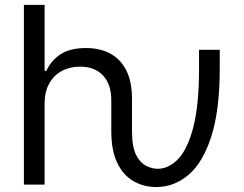

<svg xmlns="http://www.w3.org/2000/svg" viewBox="-20 -747 986 777"><path d="M76.7 0V-727.3H160.5V-460.2H167.6Q186.8 -502.5 225.3 -527.5Q263.8 -552.6 328.1 -552.6Q383.9 -552.6 425.8 -530.4Q467.7 -508.2 490.9 -462.5Q514.2 -416.9 514.2 -346.6V-272.7H430.4V-340.9Q430.4 -405.9 396.8 -441.6Q363.3 -477.3 304 -477.3Q262.8 -477.3 230.3 -459.9Q197.8 -442.5 179.2 -409.1Q160.5 -375.7 160.5 -328.1V0ZM612.2 9.9Q561.8 9.9 520.4 -13.7Q479 -37.3 454.7 -87.4Q430.4 -137.4 430.4 -215.9V-272.7H514.2V-215.9Q514.2 -152 531.2 -119.3Q548.3 -86.6 572.6 -75.3Q596.9 -63.9 617.9 -63.9Q662.3 -63.9 700.5 -103Q738.6 -142 762.1 -231.5Q785.5 -321 785.5 -471.6V-545.5H869.3V-471.6Q869.3 -301.1 835.2 -195Q801.1 -88.8 742.9 -39.4Q684.7 9.9 612.2 9.9Z"/></svg>

Font: InterMG
Style: Regular
Weight: 400
Designer: Rasmus Andersson
Foundry: rsms
Version: Version 3.019;December 26, 2023;FontCreator 15.0.0.2955 64-b